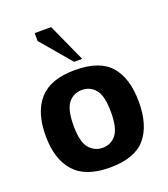

<svg xmlns="http://www.w3.org/2000/svg" viewBox="-133 -807 797 911"><g transform="rotate(-20 265.5 -351.0)"><path d="M266 10Q144 10 87 -54Q30 -118 30 -236Q30 -355 87 -418.5Q144 -482 266 -482Q392 -482 446.5 -418.5Q501 -355 501 -236Q501 -118 446.5 -54Q392 10 266 10ZM266 -90Q307 -90 333.5 -122Q360 -154 360 -236Q360 -318 333.5 -350Q307 -382 266 -382Q224 -382 197.5 -350Q171 -318 171 -236Q171 -154 198 -122Q225 -90 266 -90ZM277 -520 148 -672V-712H231L318 -520Z"/></g></svg>

Font: Rowdies Light
Style: Regular
Weight: 300
Designer: Jaikishan Patel
Version: Version 1.000; ttfautohint (v1.8.3)